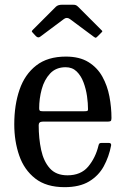

<svg xmlns="http://www.w3.org/2000/svg" viewBox="-20 -764 520 794"><path d="M39 -250Q39 -330 60.8 -393.2Q82.5 -456.5 129.8 -493.2Q177 -530 252.5 -530Q309 -530 345.8 -507.2Q382.5 -484.5 403.2 -447.2Q424 -410 432.5 -365Q441 -320 441 -275.5Q441 -265.5 437.2 -263.2Q433.5 -261 423 -261H156.5Q140 -261 140 -246.5Q140 -191.5 150.2 -144Q160.5 -96.5 186.2 -67.8Q212 -39 259 -39Q314.5 -39 344.8 -75.2Q375 -111.5 387 -161Q388 -166.5 390.5 -169.8Q393 -173 400.5 -173H429.5Q441 -173 439.5 -162.5Q430.5 -115.5 409 -76.2Q387.5 -37 348.2 -13.5Q309 10 247 10Q171.5 10 125.8 -25.8Q80 -61.5 59.5 -120.8Q39 -180 39 -250ZM156 -304H329.5Q339 -304 341.5 -305.5Q344 -307 344 -312Q344 -337 339.8 -366.8Q335.5 -396.5 325.2 -423.8Q315 -451 297 -468.5Q279 -486 251.5 -486Q211.5 -486 187.2 -460Q163 -434 152.5 -395Q142 -356 142 -316.5Q142 -309 144.5 -306.5Q147 -304 156 -304ZM128 -615 117 -627Q111.5 -632.5 111.5 -634.5Q111.5 -636.5 117 -642L211 -736Q219.5 -744.5 237.5 -744.5H280Q290 -744.5 294.2 -742.5Q298.5 -740.5 303 -736L399 -640Q403 -636.5 403.2 -635Q403.5 -633.5 399.5 -629.5L383 -613Q377.5 -607.5 375.5 -607.8Q373.5 -608 367 -612.5L269.5 -685Q256.5 -694.5 244.5 -685.5L146 -612Q137.5 -605.5 128 -615Z"/></svg>

Font: Besley* Narrow
Style: Regular
Weight: 400
Width: 4
Designer: Owen Earl
Foundry: indestructible type*
Version: Version 3.000; ttfautohint (v1.8.3)